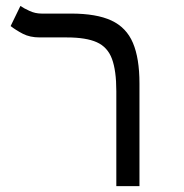

<svg xmlns="http://www.w3.org/2000/svg" viewBox="-20 -632 626 652"><path d="M453.6 -348.6V0H375V-322.3Q375 -392.6 360.1 -432.4Q345.2 -472.2 308.8 -488.5Q272.5 -504.9 207 -504.9H115.2Q81.5 -504.9 57.6 -517.3Q33.7 -529.8 16.1 -543.5L49.3 -611.8Q60.5 -604 80.1 -595Q99.6 -585.9 121.1 -585.9H221.2Q307.6 -585.9 358.4 -562.3Q409.2 -538.6 431.4 -486.3Q453.6 -434.1 453.6 -348.6Z"/></svg>

Font: CaskaydiaMono NF SemiLight
Style: Regular
Weight: 350
Designer: Aaron Bell
Foundry: Saja Typeworks
Version: Version 2111.001; ttfautohint (v1.8.4);Nerd Fonts 3.1.1